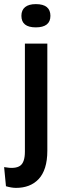

<svg xmlns="http://www.w3.org/2000/svg" viewBox="-45 -736 317 933"><path d="M33 177Q22 177 10 175Q-2 173 -16 169L-25 76Q28 86 52 70Q76 54 76 1V-524H185V-4Q185 44 174 78.5Q163 113 142.5 134.5Q122 156 94.5 166.5Q67 177 33 177ZM129 -603Q94 -603 76.5 -617Q59 -631 59 -659Q59 -687 77 -701.5Q95 -716 129 -716Q165 -716 182.5 -701.5Q200 -687 200 -659Q200 -631 182 -617Q164 -603 129 -603Z"/></svg>

Font: Bricolage Grotesque SemiCondensed Medium
Style: Regular
Weight: 500
Width: 4
Designer: Mathieu Triay
Foundry: Atelier Triay
Version: Version 1.001;gftools[0.9.33.dev8+g029e19f]